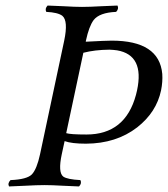

<svg xmlns="http://www.w3.org/2000/svg" viewBox="-20 -670 608 695"><path d="M281.7 -479 219.7 -188Q234.9 -183.1 293 -183.1Q433.6 -183.1 472.2 -326.7Q474.6 -335 476.1 -342.8Q503.4 -470.7 403.8 -487.8Q390.1 -489.7 376 -490.2Q323.2 -489.7 281.7 -479ZM203.6 -111.8Q189.5 -45.9 209 -30.8Q223.6 -20.5 271 -18.1Q276.9 -6.3 266.1 4.9Q243.7 4.4 209 2.4Q167.5 0 141.1 0Q113.8 0 70.3 2.4Q34.2 4.4 12.7 4.9Q6.8 -6.8 18.1 -18.1Q77.1 -20.5 95.2 -38.6Q113.3 -57.6 125 -111.8L212.4 -522.9Q227.5 -594.7 205.6 -612.8Q189.5 -625 147.5 -627Q141.6 -638.7 152.3 -649.9Q174.8 -649.4 209.5 -647.5Q251 -645 276.9 -645Q304.2 -645 347.7 -647.5Q383.8 -649.4 405.3 -649.9Q411.1 -638.2 400.4 -627Q339.8 -624.5 318.8 -597.2Q302.2 -574.7 291 -522.9L290.5 -519Q363.3 -522.9 384.3 -522.9Q556.6 -522.9 567.4 -402.3Q569.3 -374 563 -342.8Q546.4 -263.7 476.6 -209Q400.9 -150.4 291 -149.9Q239.3 -149.9 213.9 -159.2Z"/></svg>

Font: Linux Libertine Display Slanted O
Style: Slanted
Weight: 400
Designer: Philipp H. Poll
Foundry: Philipp H. Poll
Version: Version 5.0.9